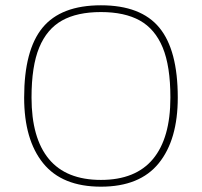

<svg xmlns="http://www.w3.org/2000/svg" viewBox="-20 -688 756 718"><path d="M644.8 -323.1Q644.8 -500.9 575.8 -584.6Q506.9 -668.2 357.5 -668.2Q208.2 -668.2 139.2 -584.6Q70.3 -500.9 70.3 -323.1Q70.3 -165.4 141.3 -77.7Q212.3 10.1 357.5 10.1Q502.8 10.1 573.8 -77.7Q644.8 -165.4 644.8 -323.1ZM97.9 -323.1Q97.9 -440.7 126.6 -510.1Q155.3 -579.5 211.9 -611.2Q268.4 -642.9 357.5 -642.9Q446.2 -642.9 503 -611.2Q559.7 -579.5 588.5 -510.1Q617.2 -440.7 617.2 -323.1Q617.2 -171.9 552.2 -93.5Q487.1 -15.2 357.5 -15.2Q227.5 -15.2 162.7 -93.5Q97.9 -171.9 97.9 -323.1Z"/></svg>

Font: Arad-FD-VF Thin
Style: Regular
Weight: 100
Designer: Mohammad Darvishi
Version: Version 1.010;September 21, 2024;FontCreator 15.0.0.2992 64-